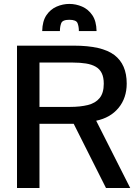

<svg xmlns="http://www.w3.org/2000/svg" viewBox="-20 -944 697 964"><path d="M65.4 0V-714.8H350.6Q492.2 -714.8 554.2 -667.7Q616.2 -620.6 616.2 -524.4Q616.2 -452.1 575.2 -402.3Q534.2 -352.5 462.9 -337.9L633.8 0H512.2L350.1 -322.3H178.2V0ZM178.2 -407.2H330.6Q382.8 -407.2 421.1 -416.7Q459.5 -426.3 480.2 -451.7Q501 -477.1 501 -523.4Q501 -556.2 490.7 -576.9Q480.5 -597.7 460.4 -609.1Q440.4 -620.6 411.6 -625.2Q382.8 -629.9 346.2 -629.9H178.2ZM191.9 -788.1Q192.9 -837.9 213.1 -867.7Q233.4 -897.5 264.4 -910.9Q295.4 -924.3 328.1 -924.3Q361.3 -924.3 392.3 -910.9Q423.3 -897.5 443.6 -867.7Q463.9 -837.9 464.8 -788.1H376Q376 -810.5 369.4 -827.6Q362.8 -844.7 328.1 -844.7Q293.9 -844.7 287.4 -827.6Q280.8 -810.5 280.8 -788.1Z"/></svg>

Font: Pontano Sans
Style: Bold
Weight: 700
Designer: Vernon Adams
Foundry: Vernon Adams
Version: Version 2.001